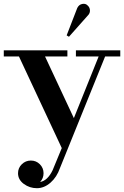

<svg xmlns="http://www.w3.org/2000/svg" viewBox="-20 -782 655 1014"><path d="M174.8 211.9Q136.7 211.9 106 189.5Q75.2 167 75.2 132.8Q75.2 105 95.2 85.4Q115.2 65.9 143.1 65.9Q170.9 65.9 190.4 85.4Q210 105 210 132.8Q210 159.7 191.9 179.2Q231.4 171.9 257.8 117.2L306.2 0L80.1 -483.9H0V-516.1H335.9V-483.9H217.8L370.1 -158.2L501 -483.9H380.9V-516.1H615.2V-483.9H535.2L296.9 105Q280.3 153.3 246.8 182.6Q213.4 211.9 174.8 211.9ZM332 -595.2 388.2 -740.2Q397.5 -758.3 414.8 -761.2Q432.1 -764.2 441.9 -753.9Q453.1 -744.6 454.8 -730.5Q456.5 -716.3 448.2 -705.1L344.2 -587.9Z"/></svg>

Font: Fin Serif Display
Style: Italic
Weight: 400
Designer: J. Blake Harris
Version: Version 1.006;FEAKit 1.0